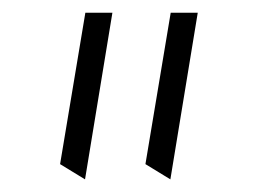

<svg xmlns="http://www.w3.org/2000/svg" viewBox="-20 -770 404 301"><path d="M247.1 -488.8 208 -512.7 247.6 -750H290ZM113.3 -488.8 74.2 -512.7 113.8 -750H156.2Z"/></svg>

Font: Pinar-DS3-FD Regular
Style: Regular
Weight: 400
Designer: Amin Abedi
Version: Version 3.000